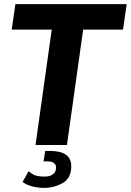

<svg xmlns="http://www.w3.org/2000/svg" viewBox="-20 -706 637 935"><path d="M597 -686 579 -562H385L306 0H153L232 -562H37L55 -686ZM198 154Q222 154 237.5 143Q253 132 253 109Q253 95 242 87.5Q231 80 212 80H192L200 29H223Q327 29 327 103Q327 162 285 185.5Q243 209 194 209Q165 209 136.5 201.5Q108 194 90 180L119 128Q120 129 138 141.5Q156 154 198 154Z"/></svg>

Font: Chivo
Style: Bold Italic
Weight: 700
Italic angle: -8.05°
Designer: Hector Gatti
Foundry: Omnibus-Type
Version: Version 1.007